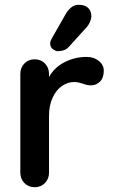

<svg xmlns="http://www.w3.org/2000/svg" viewBox="-20 -783 474 803"><path d="M414 -488Q414 -457 398 -441.5Q382 -426 360 -426Q345 -426 326 -433Q323 -434 312.5 -437Q302 -440 290 -440Q264 -440 240 -424Q216 -408 200.5 -375.5Q185 -343 185 -298V-61Q185 -35 168 -17.5Q151 0 125 0Q99 0 82 -17.5Q65 -35 65 -61V-474Q65 -500 82 -517.5Q99 -535 125 -535Q151 -535 168 -517.5Q185 -500 185 -474V-461Q208 -502 251 -523.5Q294 -545 343 -545Q373 -545 393.5 -528Q414 -511 414 -488ZM190 -602Q190 -611 196 -621L254 -723Q264 -741 278 -752Q292 -763 309 -763Q336 -763 349.5 -749Q363 -735 362 -713Q360 -690 343 -670L267 -586Q251 -569 222 -569Q212 -569 200.5 -578Q189 -587 190 -602Z"/></svg>

Font: Quicksand
Style: Bold
Weight: 700
Version: Version 3.000